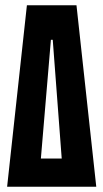

<svg xmlns="http://www.w3.org/2000/svg" viewBox="-20 -708 392 728"><path d="M7 0 82 -688H270L345 0ZM135 -107H214L180 -557H173Z"/></svg>

Font: Saira Ultra Condensed ExtraBold
Style: Regular
Weight: 800
Width: 1
Designer: Hector Gatti with collaboration of the Omnibus-Type team
Foundry: Omnibus-Type
Version: Version 1.001; ttfautohint (v1.8)